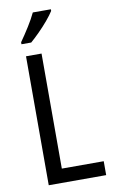

<svg xmlns="http://www.w3.org/2000/svg" viewBox="-102 -1046 621 1047"><g transform="rotate(-10 208.5 -522.5)"><path d="M80 -51V-765H166V-128H398V-51ZM258 -985Q245 -964 221 -935.5Q197 -907 169.5 -879.5Q142 -852 121 -834H67V-845Q93 -882 117.5 -921Q142 -960 158 -994H258Z"/></g></svg>

Font: Noto Sans Tamil UI Condensed
Style: Regular
Weight: 400
Width: 3
Designer: Jelle Bosma - Monotype Design Team
Foundry: Monotype Imaging Inc.
Version: Version 2.004; ttfautohint (v1.8.4.7-5d5b)